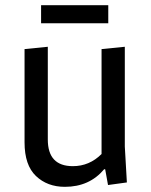

<svg xmlns="http://www.w3.org/2000/svg" viewBox="-20 -711 583 743"><path d="M231 12Q163 12 119 -30Q75 -72 75 -160V-521L165 -530V-171Q165 -68 262 -68Q326 -68 373 -115V-521L463 -530V-144L471 -5L398 5L387 -56H383Q326 12 231 12ZM139 -691H399V-621H139Z"/></svg>

Font: Magra
Style: Regular
Weight: 400
Designer: Viviana Monsalve
Foundry: Viviana Monsalve
Version: Version 1.001